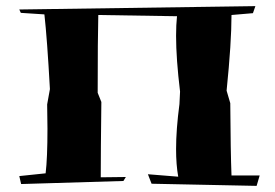

<svg xmlns="http://www.w3.org/2000/svg" viewBox="-20 -675 899 627"><path d="M818 -68 475 -75 463 -106 562 -98Q555 -137 555 -188Q555 -252 566 -335L568 -376Q555 -483 555 -558Q555 -594 558 -622L301 -626Q299 -551 299 -372L311 -342Q309 -179 309 -96L391 -97L383 -84L49 -74L43 -100L129 -109Q135 -158 135 -255L134 -334L143 -384Q134 -548 125 -628L48 -633L43 -644L814 -655L806 -632L736 -626Q736 -536 720 -379L732 -338Q733 -177 736 -102H828Z"/></svg>

Font: Xiangcui Kesong Xiangcui Kesong
Style: Regular
Weight: 400
Version: Version 1.501;March 28, 2024;FontCreator 14.0.0.2814 64-bit